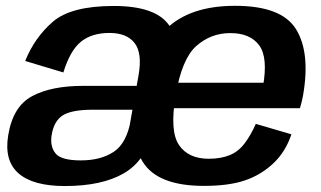

<svg xmlns="http://www.w3.org/2000/svg" viewBox="-20 -618 1078 644"><path d="M533 -134 572.5 -357.5Q592 -469.5 546.8 -533.8Q501.5 -598 361.5 -598Q218.5 -598 157.2 -545Q96 -492 64.5 -413.5L192.5 -375Q215.5 -449.5 252 -478.5Q288.5 -507.5 347 -507.5Q405 -507.5 431.2 -474Q457.5 -440.5 445 -367L407 -152.5L425.5 -140ZM197.5 6Q321.5 6 395 -36.5Q468.5 -79 490.5 -175.5L419 -216.5Q405 -137.5 361.5 -108.8Q318 -80 251 -80Q185.5 -80 166.5 -103.2Q147.5 -126.5 153 -163.5Q160.5 -212 190.5 -231Q220.5 -250 291.5 -250Q348 -250 430.5 -250L445 -330Q335.5 -330 259 -330Q151.5 -330 87.2 -295.2Q23 -260.5 7.5 -164Q-6.5 -79 42.2 -36.5Q91 6 197.5 6ZM664 5.5 680.5 -85.5Q611.5 -85.5 580.2 -131.8Q549 -178 569 -297Q589.5 -420 638.2 -463.5Q687 -507 752.5 -507Q819 -507 849.2 -466.2Q879.5 -425.5 862 -327.5L870 -340.5H563L548 -255H986Q992 -274 996.5 -298Q1021.5 -441.5 973 -520Q924.5 -598.5 768.5 -598.5Q617 -598.5 537.2 -520.8Q457.5 -443 433 -297Q409 -156 458.8 -75.2Q508.5 5.5 664 5.5ZM680.5 -85.5 664 5.5Q747.5 5.5 801.2 -12.8Q855 -31 896.2 -69.5Q937.5 -108 957.5 -167.5L838 -202.5Q822 -166 801 -137.8Q780 -109.5 750.2 -97.5Q720.5 -85.5 680.5 -85.5Z"/></svg>

Font: Anybody UltraCondensed Thin SemiBold
Style: Italic
Weight: 600
Italic angle: -10°
Version: Version 1.111